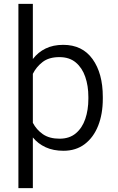

<svg xmlns="http://www.w3.org/2000/svg" viewBox="-20 -770 609 993"><path d="M511.7 -269V-258.8Q511.7 -180.7 487.8 -120.1Q463.9 -59.6 418.5 -24.9Q373 9.8 308.1 9.8Q255.9 9.8 216.3 -8.3Q176.8 -26.4 149.9 -59.1V203.1H75.2V-750H149.9V-464.8Q176.8 -500 215.8 -519Q254.9 -538.1 307.1 -538.1Q405.8 -538.1 458.7 -464.4Q511.7 -390.6 511.7 -269ZM437 -258.8V-269Q437 -326.2 420.9 -372.8Q404.8 -419.4 371.8 -447Q338.9 -474.6 287.1 -474.6Q232.9 -474.6 200.2 -449.2Q167.5 -423.8 149.9 -388.2V-134.8Q168.5 -99.1 201.9 -75.9Q235.4 -52.7 288.1 -52.7Q339.4 -52.7 372.3 -80.6Q405.3 -108.4 421.1 -155Q437 -201.7 437 -258.8Z"/></svg>

Font: Vazirmatn RD FD Light
Style: Regular
Weight: 300
Designer: Saber Rastikerdar
Foundry: Saber Rastikerdar
Version: Version 33.003